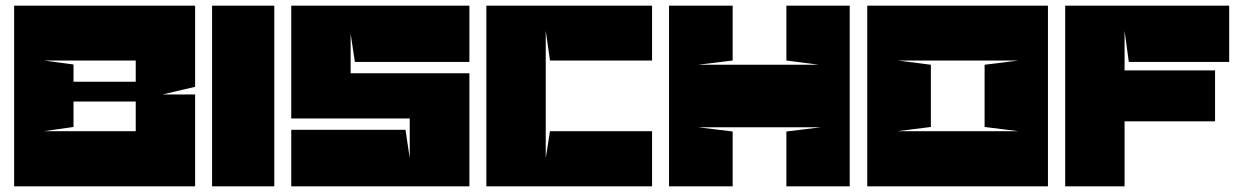

<svg xmlns="http://www.w3.org/2000/svg" viewBox="-20 -659 4396 679"><path d="M240 -300V-210L135 -195H460V-300ZM135 -445 240 -431V-370H460V-445ZM670 -352 555 -325H670V0H30V-639H670Z M730 0V-639H950V0H730Z M1010 -639H1640V-440H1235L1220 -540V-400H1640V0H1010V-200H1414L1429 -100V-240H1010V-639Z M1910 -550V-100L1925 -195H2286V0H1700V-639H2286V-445H1925L1910 -550Z M2346 -639H2571V-445L2448 -430H2876L2761 -445V-639H2985V0H2761V-194L2884 -209H2448L2571 -194V0H2346Z M3155 -445 3272 -430V-210L3153 -195H3582L3462 -210V-430L3582 -445ZM3686 0H3047V-639H3686Z M3957 0H3747V-639H4327V-440H3972L3957 -550V-410H4277V-230H3957V0Z"/></svg>

Font: Banana Brick
Style: Regular
Weight: 400
Designer: artmaker
Foundry: artmaker
Version: Version 4.000 2011 initial release